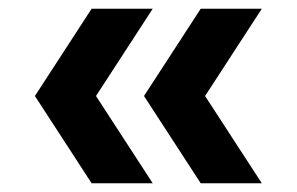

<svg xmlns="http://www.w3.org/2000/svg" viewBox="-20 -520 680 440"><path d="M190 -500H330L200 -300L330 -100H190L60 -300ZM440 -500H580L450 -300L580 -100H440L310 -300Z"/></svg>

Font: Goli Bold
Style: Regular
Weight: 700
Designer: jaikishan Patel
Foundry: MagicType
Version: Version 1.000